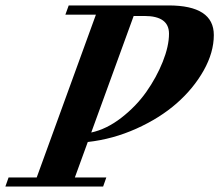

<svg xmlns="http://www.w3.org/2000/svg" viewBox="-69 -683 803 703"><path d="M-49.3 0 -37.6 -33.2H65.4L282.2 -629.4H170.4L182.6 -663.1H547.9Q713.9 -663.1 713.9 -554.7Q713.9 -491.2 676.8 -425Q639.6 -358.9 577.9 -304.7Q516.1 -250.5 430.2 -211.9Q344.2 -173.3 252.4 -163.1L205.1 -33.2H320.3L308.6 0ZM460 -624.5H420.4L265.1 -197.8Q321.3 -210 375.2 -251.7Q429.2 -293.5 466.6 -346.4Q503.9 -399.4 526.9 -456.8Q549.8 -514.2 549.8 -559.6Q549.8 -624.5 460 -624.5Z"/></svg>

Font: Elstob 10pt
Style: Bold Italic
Weight: 700
Italic angle: -20°
Designer: Peter S. Baker
Version: Version 1.015